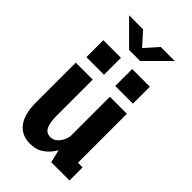

<svg xmlns="http://www.w3.org/2000/svg" viewBox="-272 -994 1094 1094"><g transform="rotate(45 275.0 -447.5)"><path d="M202 11.5Q134.5 11.5 97 -36Q59.5 -83.5 59.5 -178.5V-500H196V-212Q196 -155.5 209.5 -126.5Q223 -97.5 256.5 -97.5Q287 -97.5 308 -123.5Q329 -149.5 334.5 -181.5V-500H471.5V-105.5H509V0H362L343 -78Q323 -40.5 287.5 -14.5Q252 11.5 202 11.5ZM80 -701.5H222V-565H80ZM312.5 -701.5H455V-565H312.5ZM83.5 -905.5H196.5L268 -826L338.5 -905.5H451.5L312 -766H223Z"/></g></svg>

Font: Trispace SemiCondensed SemiBold
Style: Regular
Weight: 600
Width: 4
Designer: Tyler Finck
Foundry: Etcetera Type Company
Version: Version 1.210; ttfautohint (v1.8.3)